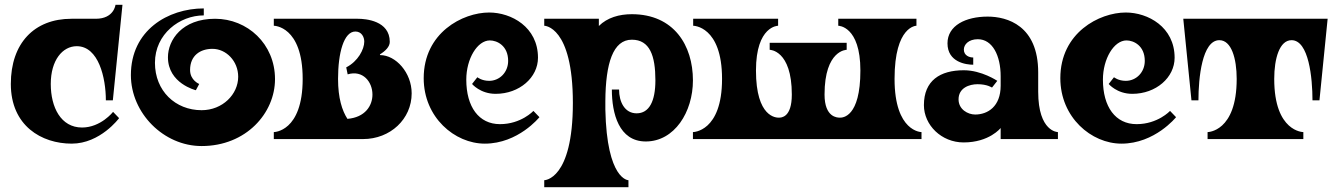

<svg xmlns="http://www.w3.org/2000/svg" viewBox="-20 -578 5553 798"><path d="M378 -500H277C122 -500 25 -398 25 -229C25 -55 153 19 278 19C397 19 475 -87 475 -87L450 -113C450 -113 399 -48 321 -48C233 -48 191 -132 191 -229C191 -328 240 -386 299 -386C390 -386 420 -254 420 -161H449L489 -558H460C460 -558 454 -500 378 -500Z M874 -500C736 -500 678 -411 678 -340C678 -231 794 -203 794 -203L808 -229C808 -229 770 -244 770 -287C770 -348 813 -375 863 -375C920 -375 970 -324 970 -259C970 -186 905 -120 818 -120C709 -120 624 -200 624 -317C624 -437 727 -514 827 -514V-543C678 -543 524 -452 524 -266C524 -108 660 29 818 29C1003 29 1123 -108 1123 -249C1123 -396 1008 -500 874 -500Z M1489 0C1602 0 1691 -83 1691 -190C1691 -276 1625 -349 1560 -349L1559 -352C1582 -366 1600 -384 1600 -404C1600 -492 1500 -500 1467 -500H1118V-471C1118 -471 1238 -471 1238 -250C1238 -29 1118 -29 1118 -29V0ZM1385 -250C1385 -358 1409 -447 1457 -447C1483 -447 1494 -424 1494 -405C1494 -373 1468 -323 1419 -298L1425 -269C1488 -288 1528 -238 1528 -185C1528 -138 1497 -90 1424 -84C1402 -118 1385 -170 1385 -250Z M1741 -253C1741 -90 1870 19 1995 19C2134 19 2222 -91 2222 -91L2197 -117C2197 -117 2146 -62 2058 -62C1970 -62 1918 -134 1918 -247C1918 -334 1964 -410 2016 -410C2046 -410 2092 -388 2092 -325C2092 -277 2056 -242 2013 -242C1982 -242 1964 -257 1964 -257L1942 -229C1942 -229 1976 -188 2040 -188C2139 -188 2216 -256 2216 -338C2216 -466 2105 -526 2013 -526C1903 -526 1741 -442 1741 -253Z M2664 10C2783 10 2860 -112 2860 -244C2860 -389 2781 -519 2606 -519C2554 -519 2504 -505 2469 -470V-500H2242V-471C2242 -471 2361 -471 2361 -150C2361 171 2242 171 2242 171V200H2592V171C2592 171 2502 171 2496 -123V-158C2497 -315 2528 -413 2606 -413C2681 -413 2704 -346 2704 -244C2704 -157 2678 -107 2626 -107C2576 -107 2553 -155 2553 -206H2523C2523 -107 2552 10 2664 10Z M3698 -250C3698 -471 3789 -471 3789 -471V-500H3464V-471C3464 -471 3556 -471 3556 -285C3556 -89 3481 -89 3471 -89C3461 -89 3407 -89 3407 -185C3407 -371 3499 -371 3499 -371V-400H3179V-371C3179 -371 3271 -371 3271 -185C3271 -89 3227 -89 3217 -89C3207 -89 3122 -89 3122 -285C3122 -471 3214 -471 3214 -471V-500H2861V-471C2861 -471 2981 -471 2981 -250C2981 -29 2860 -29 2860 -29V0H3810V-29C3810 -29 3698 -29 3698 -250Z M4295 -197V-277C4295 -472 4166 -509 4085 -509C3994 -509 3918 -472 3918 -398C3918 -319 3996 -309 4025 -309V-339C4009 -339 3986 -347 3986 -372C3986 -393 4006 -415 4044 -415C4105 -415 4139 -347 4139 -261V-222C4139 -135 4085 -102 4033 -102C4003 -102 3964 -123 3964 -165C3964 -213 4009 -228 4043 -228C4083 -228 4103 -214 4103 -214L4125 -242C4125 -242 4060 -286 3986 -286C3887 -286 3820 -243 3820 -141C3820 -58 3893 14 3985 14C4092 14 4139 -46 4139 -46V0H4377V-29C4377 -29 4295 -29 4295 -197Z M4387 -253C4387 -90 4516 19 4641 19C4780 19 4868 -91 4868 -91L4843 -117C4843 -117 4792 -62 4704 -62C4616 -62 4564 -134 4564 -247C4564 -334 4610 -410 4662 -410C4692 -410 4738 -388 4738 -325C4738 -277 4702 -242 4659 -242C4628 -242 4610 -257 4610 -257L4588 -229C4588 -229 4622 -188 4686 -188C4785 -188 4862 -256 4862 -338C4862 -466 4751 -526 4659 -526C4549 -526 4387 -442 4387 -253Z M4932 -161H4961C4961 -253 4976 -411 5048 -411C5098 -411 5120 -335 5120 -250C5120 -29 4999 -29 4999 -29V0H5397V-29C5397 -29 5276 -29 5276 -250C5276 -335 5298 -411 5348 -411C5420 -411 5435 -253 5435 -161H5464L5498 -500H4898Z"/></svg>

Font: Ouroboros
Style: Regular
Weight: 400
Designer: Ariel Martín Pérez
Foundry: Velvetyne Type Foundry
Version: Version 2.001;hotconv 1.0.109;makeotfexe 2.5.65596